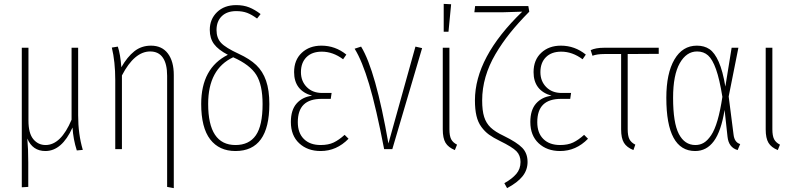

<svg xmlns="http://www.w3.org/2000/svg" viewBox="-20 -765 4075 985"><path d="M404.8 3.9 374 6.8Q355.5 -50.8 352.1 -110.8Q297.4 9.8 212.9 9.8Q147 9.8 120.1 -54.2Q125 -2.9 125 68.8V193.8L91.8 195.8V-520H126V-146Q126 -81.1 150.9 -51Q175.8 -21 213.9 -21Q292.5 -21 347.2 -150.9V-520H380.9V-173.8Q380.9 -76.2 404.8 3.9Z M754.4 -530.8Q811 -530.8 841.3 -490.5Q871.6 -450.2 871.6 -379.9V200.2L837.4 193.8V-376Q837.4 -437.5 815.4 -469.2Q793.5 -501 750.5 -501Q669.4 -501 605.5 -377.9V0H571.3V-354Q571.3 -448.7 553.7 -521L584.5 -525.9Q597.7 -486.3 602.5 -419.9Q632.8 -473.1 669.2 -502Q705.6 -530.8 754.4 -530.8Z M1205.1 -488.8Q1261.2 -462.9 1294.7 -431.2Q1328.1 -399.4 1345 -350.8Q1361.8 -302.2 1361.8 -231Q1361.8 9.8 1188 9.8Q1104.5 9.8 1058.3 -50Q1012.2 -109.9 1012.2 -231.9Q1012.2 -415.5 1148.9 -483.9Q1100.1 -509.3 1078.1 -538.8Q1056.2 -568.4 1056.2 -611.8Q1056.2 -666.5 1093.3 -702.6Q1130.4 -738.8 1191.9 -738.8Q1229 -738.8 1258.1 -727.3Q1287.1 -715.8 1316.9 -692.9L1298.8 -669.9Q1271 -690.4 1247.3 -699.2Q1223.6 -708 1191.9 -708Q1144.5 -708 1117.7 -681.9Q1090.8 -655.8 1090.8 -610.8Q1090.8 -570.3 1114 -545.2Q1137.2 -520 1205.1 -488.8ZM1188 -21Q1257.8 -21 1292.5 -70.8Q1327.1 -120.6 1327.1 -231Q1327.1 -329.1 1294.9 -380.9Q1262.7 -432.6 1176.3 -471.2Q1047.9 -411.1 1047.9 -231.9Q1047.9 -21 1188 -21Z M1628.9 -530.8Q1700.2 -530.8 1756.8 -484.9L1740.2 -460.9Q1688 -500 1630.9 -500Q1580.6 -500 1552.2 -471.7Q1523.9 -443.4 1523.9 -395Q1523.9 -348.6 1553.7 -318.4Q1583.5 -288.1 1632.8 -288.1H1681.2L1676.8 -257.8H1629.9Q1568.4 -257.8 1538.1 -228.3Q1507.8 -198.7 1507.8 -138.2Q1507.8 -82.5 1539.1 -51.8Q1570.3 -21 1625 -21Q1664.6 -21 1691.7 -33.9Q1718.8 -46.9 1748 -73.2L1768.1 -53.2Q1706.5 9.8 1625 9.8Q1557.6 9.8 1514.9 -30Q1472.2 -69.8 1472.2 -139.2Q1472.2 -200.7 1501.7 -234.1Q1531.2 -267.6 1581.1 -273.9Q1488.8 -300.3 1488.8 -395Q1488.8 -457.5 1528.1 -494.1Q1567.4 -530.8 1628.9 -530.8Z M1832.5 -525.9Q1907.2 -404.3 1972.7 -28.8L2111.3 -525.9L2145.5 -518.1L1992.7 0H1950.7Q1909.7 -212.4 1873.8 -332.8Q1837.9 -453.1 1799.3 -515.1Z M2256.3 -745.1 2294.4 -743.2 2280.8 -602.1H2256.3ZM2285.6 -520V-102.1Q2285.6 -68.4 2294.4 -51Q2303.2 -33.7 2324.7 -22.9L2313.5 4.9Q2279.8 -8.8 2265.6 -32.5Q2251.5 -56.2 2251.5 -101.1V-520Z M2690.4 -733.9 2695.3 -705.1Q2638.7 -647.9 2596.9 -595.9Q2555.2 -543.9 2521.7 -487.1Q2488.3 -430.2 2470.9 -370.6Q2453.6 -311 2453.6 -250Q2453.6 -197.3 2463.9 -165Q2474.1 -132.8 2497.1 -110.8Q2520 -88.9 2564.5 -67.9Q2632.3 -34.7 2659.4 -6.6Q2686.5 21.5 2686.5 65.9Q2686.5 106.9 2660.9 139.2Q2635.3 171.4 2581.5 200.2L2567.4 174.8Q2607.4 152.3 2628.9 127Q2650.4 101.6 2650.4 65.9Q2650.4 32.2 2629.4 10.7Q2608.4 -10.7 2544.4 -42Q2510.3 -58.6 2488.5 -74.5Q2466.8 -90.3 2449.5 -114Q2432.1 -137.7 2424.3 -170.9Q2416.5 -204.1 2416.5 -250Q2416.5 -471.2 2659.2 -705.1Q2578.6 -702.1 2559.6 -702.1H2413.6L2417.5 -733.9Z M2857.4 -530.8Q2928.7 -530.8 2985.4 -484.9L2968.8 -460.9Q2916.5 -500 2859.4 -500Q2809.1 -500 2780.8 -471.7Q2752.4 -443.4 2752.4 -395Q2752.4 -348.6 2782.2 -318.4Q2812 -288.1 2861.3 -288.1H2909.7L2905.3 -257.8H2858.4Q2796.9 -257.8 2766.6 -228.3Q2736.3 -198.7 2736.3 -138.2Q2736.3 -82.5 2767.6 -51.8Q2798.8 -21 2853.5 -21Q2893.1 -21 2920.2 -33.9Q2947.3 -46.9 2976.6 -73.2L2996.6 -53.2Q2935.1 9.8 2853.5 9.8Q2786.1 9.8 2743.4 -30Q2700.7 -69.8 2700.7 -139.2Q2700.7 -200.7 2730.2 -234.1Q2759.8 -267.6 2809.6 -273.9Q2717.3 -300.3 2717.3 -395Q2717.3 -457.5 2756.6 -494.1Q2795.9 -530.8 2857.4 -530.8Z M3359.4 -488.8 3200.2 -487.8V-102.1Q3200.2 -68.4 3209 -51Q3217.8 -33.7 3239.3 -22.9L3229.5 4.9Q3195.3 -8.8 3180.9 -32.5Q3166.5 -56.2 3166.5 -101.1V-487.8H3080.1Q3043 -487.8 3019.5 -479L3010.3 -507.8Q3036.6 -520 3078.1 -520H3359.4Z M3555.2 -530.8Q3593.3 -530.8 3619.9 -512.7Q3646.5 -494.6 3667.2 -447.8Q3688 -400.9 3701.2 -320.8L3733.4 -520H3768.1L3718.3 -270L3743.2 -75.2Q3747.6 -34.7 3777.3 -25.9L3764.2 4.9Q3718.3 -8.3 3712.4 -63L3697.3 -201.2Q3679.7 -91.8 3642.3 -41Q3605 9.8 3546.4 9.8Q3398.4 9.8 3398.4 -263.2Q3398.4 -388.7 3439.9 -459.7Q3481.4 -530.8 3555.2 -530.8ZM3556.2 -501Q3501.5 -501 3467.3 -440.7Q3433.1 -380.4 3433.1 -263.2Q3433.1 -134.8 3462.6 -77.9Q3492.2 -21 3547.4 -21Q3571.3 -21 3590.6 -32.5Q3609.9 -43.9 3628.2 -71Q3646.5 -98.1 3660.9 -147.5Q3675.3 -196.8 3686 -268.1Q3671.4 -358.9 3653.3 -409.7Q3635.3 -460.4 3612.5 -480.7Q3589.8 -501 3556.2 -501Z M3942.4 -520V-102.1Q3942.4 -68.4 3951.2 -51Q3960 -33.7 3981.4 -22.9L3970.2 4.9Q3936.5 -8.8 3922.4 -32.5Q3908.2 -56.2 3908.2 -101.1V-520Z"/></svg>

Font: Fira Sans Compressed UltraLight
Style: Regular
Weight: 200
Width: 1
Designer: Carrois Corporate & Edenspiekermann AG
Foundry: Carrois Corporate GbR & Edenspiekermann AG
Version: Version 4.203;PS 004.203;hotconv 1.0.88;makeotf.lib2.5.64775